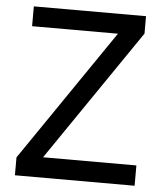

<svg xmlns="http://www.w3.org/2000/svg" viewBox="-51 -745 677 791"><g transform="rotate(5 287.5 -350.0)"><path d="M40 0V-74L412 -618H57V-700H521V-628L149 -84H535V0Z"/></g></svg>

Font: ABeeZee
Style: Regular
Weight: 400
Designer: Anja Meiners
Foundry: Anja Meiners
Version: Version 1.003; ttfautohint (v1.8.3)